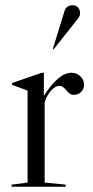

<svg xmlns="http://www.w3.org/2000/svg" viewBox="-20 -711 354 731"><path d="M300 -388Q300 -372 289 -361Q278 -350 262 -350Q252 -350 245.5 -354.5Q239 -359 232 -368Q225 -376 219.5 -380Q214 -384 206 -384Q190 -384 173.5 -365Q157 -346 150 -321V-16L230 -8V0H24V-8L85 -16V-366L26 -388V-395L139 -434H147V-346Q203 -434 252 -434Q272 -434 286 -420.5Q300 -407 300 -388ZM184 -523 249 -605 263 -623Q276 -638 280.5 -645.5Q285 -653 285 -660Q285 -673 277.5 -682Q270 -691 257 -691Q233 -691 226 -670L181 -524Z"/></svg>

Font: Libre Caslon Display
Style: Regular
Weight: 400
Designer: Pablo Impallari, Rodrigo Fuenzalida
Foundry: Pablo Impallari, Rodrigo Fuenzalida
Version: Version 1.100; ttfautohint (v1.6) -l 8 -r 50 -G 200 -x 14 -D